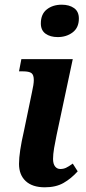

<svg xmlns="http://www.w3.org/2000/svg" viewBox="-20 -788 365 818"><path d="M154 -688Q154 -728 179.5 -748Q205 -768 243 -768Q275 -768 295.5 -753.5Q316 -739 316 -709Q316 -670 289.5 -650Q263 -630 226 -630Q194 -630 174 -644.5Q154 -659 154 -688ZM61 -90Q61 -139 82 -230L116 -394Q124 -429 124 -447Q124 -469 114 -476.5Q104 -484 78 -484H61L71 -536H290L221 -212Q215 -184 210.5 -157Q206 -130 206 -111Q206 -90 214.5 -79Q223 -68 237 -68Q250 -68 261 -73Q272 -78 290 -91L311 -58Q283 -27 250.5 -8.5Q218 10 171 10Q118 10 89.5 -16.5Q61 -43 61 -90Z"/></svg>

Font: Noto Serif Narrow
Style: Bold Italic
Weight: 700
Width: 4
Italic angle: -12°
Designer: Monotype Design Team
Foundry: Monotype Imaging Inc.
Version: Version 1.001